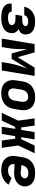

<svg xmlns="http://www.w3.org/2000/svg" viewBox="1212 -1780 576 3040"><g transform="rotate(90 1500.0 -260.0)"><path d="M260 8Q232 8 205 5.5Q178 3 152.5 -4Q127 -11 104 -23Q81 -35 64.5 -54Q48 -73 40.5 -98.5Q33 -124 38 -152Q38 -153 38.5 -154.5Q39 -156 39 -157H167Q167 -157 167 -156.5Q167 -156 167 -156Q164 -139 174 -127Q184 -115 198 -109Q212 -103 228 -101Q244 -99 260 -99Q271 -99 282 -99.5Q293 -100 304.5 -102Q316 -104 327 -107Q338 -110 348.5 -115.5Q359 -121 367 -130.5Q375 -140 377 -151Q380 -169 370.5 -183.5Q361 -198 346.5 -205Q332 -212 314.5 -214.5Q297 -217 280 -217H213L231 -324H297Q307 -324 316 -324.5Q325 -325 334.5 -327Q344 -329 353.5 -332Q363 -335 371.5 -340Q380 -345 386 -353.5Q392 -362 393 -371Q395 -384 387.5 -394.5Q380 -405 369 -410Q358 -415 345 -416.5Q332 -418 318 -418Q303 -418 287.5 -415.5Q272 -413 258 -405Q244 -397 233.5 -384Q223 -371 220 -356H88Q92 -381 103 -405Q114 -429 131.5 -450Q149 -471 171.5 -486.5Q194 -502 218.5 -511.5Q243 -521 268.5 -524.5Q294 -528 318 -528Q346 -528 372.5 -525Q399 -522 423.5 -513.5Q448 -505 469 -491Q490 -477 504 -456Q518 -435 523 -408.5Q528 -382 524 -355Q521 -340 514.5 -325Q508 -310 496.5 -298.5Q485 -287 470.5 -279.5Q456 -272 441 -266Q458 -257 472 -243Q486 -229 494.5 -211.5Q503 -194 504.5 -173.5Q506 -153 502 -132Q498 -107 485 -84Q472 -61 451.5 -44.5Q431 -28 407 -18Q383 -8 358.5 -2Q334 4 309 6Q284 8 260 8Z M591 0 678 -520H810L885 -251L1050 -520H1182L1096 0H963L980 -104Q986 -141 994.5 -178.5Q1003 -216 1014.5 -253Q1026 -290 1039 -327Q1052 -364 1062 -401L912 -156H827L758 -401Q756 -364 757 -327Q758 -290 757 -253Q756 -216 752 -178.5Q748 -141 742 -104L725 0Z M1457 8Q1425 8 1393.5 2.5Q1362 -3 1335 -17.5Q1308 -32 1288.5 -55.5Q1269 -79 1259 -108Q1249 -137 1248.5 -169Q1248 -201 1254 -234L1270 -334Q1275 -361 1285 -388Q1295 -415 1312.5 -439Q1330 -463 1354.5 -480.5Q1379 -498 1406 -509Q1433 -520 1461 -524Q1489 -528 1516 -528Q1549 -528 1580.5 -522.5Q1612 -517 1638.5 -502.5Q1665 -488 1685 -464.5Q1705 -441 1715 -412Q1725 -383 1725 -351Q1725 -319 1720 -286L1703 -186Q1699 -159 1689 -132Q1679 -105 1661 -81Q1643 -57 1619 -39.5Q1595 -22 1568 -11Q1541 0 1513 4Q1485 8 1457 8ZM1459 -102Q1479 -102 1499.5 -108.5Q1520 -115 1536 -130Q1552 -145 1561 -164.5Q1570 -184 1573 -204L1590 -304Q1593 -325 1592 -346Q1591 -367 1581.5 -384Q1572 -401 1554 -409.5Q1536 -418 1515 -418Q1495 -418 1474.5 -411.5Q1454 -405 1437.5 -390Q1421 -375 1412.5 -355.5Q1404 -336 1400 -316L1384 -216Q1380 -195 1381 -174Q1382 -153 1391.5 -136Q1401 -119 1419.5 -110.5Q1438 -102 1459 -102Z M1767 0 1890 -260 1854 -520H1968L1998 -308H2037L2072 -520H2187L2152 -308H2184L2284 -520H2406L2284 -260L2320 0H2205L2176 -212H2136L2101 0H1986L2021 -212H1989L1890 0Z M2677 8Q2643 8 2610 3Q2577 -2 2548 -15.5Q2519 -29 2497 -51.5Q2475 -74 2462.5 -103.5Q2450 -133 2449 -166.5Q2448 -200 2454 -234L2470 -334Q2475 -362 2485 -389Q2495 -416 2513 -440Q2531 -464 2556 -481.5Q2581 -499 2608 -509.5Q2635 -520 2663 -524Q2691 -528 2719 -528Q2747 -528 2775 -524.5Q2803 -521 2828.5 -511.5Q2854 -502 2875 -486Q2896 -470 2910 -447Q2924 -424 2929.5 -397Q2935 -370 2930 -341Q2926 -319 2915.5 -298Q2905 -277 2889 -259.5Q2873 -242 2852.5 -229Q2832 -216 2810 -208.5Q2788 -201 2766 -198.5Q2744 -196 2722 -196Q2704 -196 2686 -197Q2668 -198 2650 -199Q2632 -200 2614 -200.5Q2596 -201 2578 -203Q2575 -181 2580.5 -160.5Q2586 -140 2600 -125.5Q2614 -111 2634.5 -105Q2655 -99 2677 -99Q2693 -99 2710 -101.5Q2727 -104 2743 -111Q2759 -118 2773.5 -130Q2788 -142 2798 -156L2904 -108Q2886 -80 2860 -56.5Q2834 -33 2803.5 -18.5Q2773 -4 2740.5 2Q2708 8 2677 8ZM2723 -298Q2735 -298 2748.5 -301.5Q2762 -305 2773.5 -312.5Q2785 -320 2793 -332Q2801 -344 2803 -357Q2806 -373 2799 -386.5Q2792 -400 2779 -408Q2766 -416 2750.5 -418.5Q2735 -421 2719 -421Q2698 -421 2676 -415Q2654 -409 2636.5 -394Q2619 -379 2609.5 -358.5Q2600 -338 2596 -317L2595 -310Q2611 -308 2627 -307.5Q2643 -307 2659 -305.5Q2675 -304 2690.5 -301Q2706 -298 2723 -298Z"/></g></svg>

Font: Iosevka SS04 XBd Ex
Style: Italic
Weight: 800
Width: 7
Italic angle: -9°
Monospace: yes
Designer: Belleve Invis
Foundry: Belleve Invis
Version: Version 19.0.0; ttfautohint (v1.8.4)